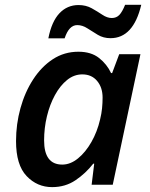

<svg xmlns="http://www.w3.org/2000/svg" viewBox="-20 -765 620 795"><path d="M195.8 9.8Q133.8 9.8 90.1 -36.1Q46.4 -82 46.4 -180.7Q46.4 -251 64.7 -317.1Q83 -383.3 117.2 -436Q151.4 -488.8 198.7 -519.8Q246.1 -550.8 304.7 -550.8Q357.4 -550.8 390.1 -524.9Q422.9 -499 439.9 -462.4H444.3L473.6 -540.5H561.5L446.8 0H359.4L370.1 -87.4H366.2Q334.5 -46.9 292.5 -18.6Q250.5 9.8 195.8 9.8ZM237.8 -83.5Q271.5 -83.5 303 -109.1Q334.5 -134.8 358.6 -177.2Q382.8 -219.7 394.5 -270.5Q400.4 -294.4 402.6 -316.7Q404.8 -338.9 404.8 -360.8Q404.8 -402.8 382.1 -429.9Q359.4 -457 320.8 -457Q286.6 -457 257.8 -433.8Q229 -410.6 207.5 -371.3Q186 -332 174.3 -283.4Q162.6 -234.9 162.6 -183.6Q162.6 -83.5 237.8 -83.5ZM180.2 -606.4Q193.8 -675.8 226.1 -710Q258.3 -744.1 305.2 -744.1Q335.9 -744.1 359.9 -730.7Q383.8 -717.3 403.8 -703.9Q423.8 -690.4 442.9 -690.4Q461.9 -690.4 474.1 -703.1Q486.3 -715.8 498 -745.1H564.9Q532.2 -606.9 437.5 -606.9Q408.2 -606.9 385.3 -620.6Q362.3 -634.3 341.8 -647.7Q321.3 -661.1 299.8 -661.1Q265.6 -661.1 247.6 -606.4Z"/></svg>

Font: Open Sans SemiBold
Style: Italic
Weight: 600
Italic angle: -12°
Designer: Monotype Design Team
Foundry: Monotype Imaging Inc.
Version: Version 3.003; ttfautohint (v1.8.4)